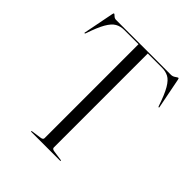

<svg xmlns="http://www.w3.org/2000/svg" viewBox="-198 -841 966 966"><g transform="rotate(45 285.0 -358.0)"><path d="M86 -700H476Q488.5 -700 499.5 -708Q510.5 -716 514 -716Q516.5 -716 518.5 -707L550 -547Q552 -540.5 549 -540.5Q546.5 -540 544.5 -544.5Q523 -608.5 504.2 -640.5Q485.5 -672.5 465 -683Q444.5 -693.5 419.5 -693.5H318V-25Q318 -14.5 334 -12.5L386.5 -5Q390.5 -4.5 390.5 -2.5Q390.5 0 387 0H183Q179.5 0 179.5 -2.5Q179.5 -4.5 183.5 -5L236 -12.5Q252 -14.5 252 -25V-693.5H150.5Q124 -693.5 103.5 -681.8Q83 -670 64.5 -637.8Q46 -605.5 25.5 -544.5Q23.5 -540 21 -540.5Q18 -540.5 20 -547L51.5 -707Q53.5 -716 56 -716Q59 -716 67 -708Q75 -700 86 -700Z"/></g></svg>

Font: Fraunces 144pt S000 Light
Style: Regular
Weight: 300
Version: Version 1.000; ttfautohint (v1.8.3)